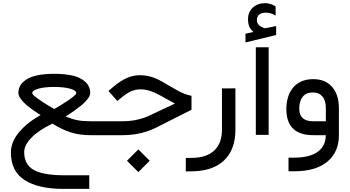

<svg xmlns="http://www.w3.org/2000/svg" viewBox="-20 -854 2210 1213"><path d="M322.8 -165.5Q324.7 -166.5 327.6 -168.2Q330.6 -169.9 340.1 -175.5Q349.6 -181.2 358.9 -186.8Q368.2 -192.4 380.6 -200.2Q393.1 -208 403.8 -215.1Q414.6 -222.2 425.5 -230.2Q436.5 -238.3 444.3 -244.6Q452.1 -251 457 -256.6Q461.9 -262.2 461.9 -265.6Q461.9 -283.2 422.4 -293.9Q382.8 -304.7 322.3 -304.7Q262.2 -304.7 222.9 -293.9Q183.6 -283.2 183.6 -265.6Q183.6 -256.3 218.3 -231.2Q252.9 -206.1 288.1 -185.5ZM236.8 -127.4Q231 -130.9 221.4 -136.7Q211.9 -142.6 187.7 -159.7Q163.6 -176.8 145 -192.6Q126.5 -208.5 111.3 -229.2Q96.2 -250 96.2 -266.1Q96.2 -308.6 127 -336.7Q157.7 -364.7 206.8 -376.2Q255.9 -387.7 323.2 -387.7Q390.1 -387.7 439.5 -376.2Q488.8 -364.7 519.3 -336.7Q549.8 -308.6 549.8 -266.1Q549.8 -250 533.7 -228.8Q517.6 -207.5 494.6 -189Q471.7 -170.4 449 -154.1Q426.3 -137.7 410.2 -127.9L394 -118.2Q434.6 -101.6 468.3 -94.7Q502 -87.9 555.2 -87.9H600.6Q611.8 -87.9 611.8 -47.4V-42Q611.8 0 600.6 0H549.8Q482.9 0 426.8 -17.8Q370.6 -35.6 311.5 -73.2Q223.1 -30.8 178 16.6Q132.8 64 132.8 106.4Q132.8 186 193.6 219.7Q254.4 253.4 386.7 253.4H543.9V339.4H380.9Q222.7 339.4 135.7 283.7Q48.8 228 48.8 109.9Q48.8 43 100.1 -18.3Q151.4 -79.6 236.8 -127.4Z M782.2 161.6 854 89.8 925.8 161.6 854 233.4ZM595.7 -87.9H754.4Q856 -87.9 942.9 -132.8L1085 -199.7L985.8 -254.4Q922.9 -289.6 868.2 -289.6Q837.4 -289.6 811.8 -278.8Q786.1 -268.1 755.9 -244.1L721.2 -216.3L665 -279.3L694.8 -304.7Q740.2 -342.8 780.3 -360.8Q820.3 -378.9 865.2 -378.9Q934.1 -378.9 1004.9 -337.9L1097.2 -284.7Q1142.6 -258.3 1189.9 -248.5V-160.6L985.8 -57.6Q880.9 0 755.4 0H595.7Q583.5 0 583.5 -42V-47.4Q583.5 -87.9 595.7 -87.9Z M1188 143.6Q1282.7 143.6 1332.5 97.9Q1382.3 52.2 1382.3 -34.7V-295.4L1467.3 -295.9V-34.7Q1467.3 90.8 1396 159.2Q1324.7 227.5 1189 228.5L1153.8 229V143.6Z M1596.2 -555.4H1677.2V-1.9H1596.2ZM1581.1 -652.3Q1563 -667.5 1554.9 -686.3Q1546.9 -705.1 1546.9 -732.4Q1546.9 -778.3 1577.4 -806.2Q1607.9 -834 1654.8 -834Q1672.4 -834 1689 -828.9Q1705.6 -823.7 1721.2 -814L1721.7 -755.9Q1691.4 -773.9 1661.6 -773.9Q1603 -773.9 1603 -726.1Q1603.5 -715.3 1607.7 -706.8Q1611.8 -698.2 1621.3 -690.9Q1630.9 -683.6 1646 -677.7Q1648.9 -676.8 1651.1 -676.3Q1653.3 -675.8 1655.8 -675.8Q1656.2 -675.8 1657 -675.8Q1657.7 -675.8 1658.2 -676Q1658.7 -676.3 1659.7 -676.3Q1671.9 -678.7 1694.3 -683.3Q1716.8 -688 1724.6 -689.5V-632.8L1530.8 -585.9V-641.1Z M2121.1 -169.9V0Q2121.1 106.4 2048.3 167.2Q1975.6 228 1838.9 228H1802.7V142.1H1835.9Q1934.1 142.1 1985.8 106Q2037.6 69.8 2038.1 1V0H1959Q1789.1 0 1789.1 -165.5Q1789.1 -206.5 1799.8 -240.7Q1810.5 -274.9 1831.3 -300.3Q1852.1 -325.7 1884.5 -339.8Q1917 -354 1958.5 -354Q2035.6 -354 2078.4 -304.7Q2121.1 -255.4 2121.1 -169.9ZM1870.6 -167.5Q1870.6 -87.9 1958.5 -87.9H2038.6V-170.4Q2038.6 -219.2 2016.8 -244.6Q1995.1 -270 1956.5 -270Q1914.6 -270 1892.6 -242.9Q1870.6 -215.8 1870.6 -167.5Z"/></svg>

Font: Shabnam WOL
Style: WOL
Weight: 400
Foundry: DejaVu fonts team - Redesigned by Saber Rastikerdar - Based on Vazir font
Version: Version 5.0.0